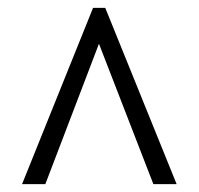

<svg xmlns="http://www.w3.org/2000/svg" viewBox="-20 -734 505 487"><path d="M36 -267 216 -714H247L428 -267H369L231 -623L95 -267Z"/></svg>

Font: Noto Serif Tamil Condensed
Style: Regular
Weight: 400
Width: 3
Designer: Indian Type Foundry, Tom Grace, and the Monotype Design Team
Foundry: Monotype Imaging Inc.
Version: Version 2.004; ttfautohint (v1.8.4.7-5d5b)